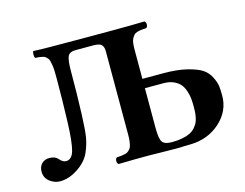

<svg xmlns="http://www.w3.org/2000/svg" viewBox="-92 -794 1213 951"><g transform="rotate(-15 514.5 -319.0)"><path d="M692.9 -34.2Q723.1 -34.2 746.8 -39.1Q770.5 -43.9 785.9 -51.5Q801.3 -59.1 812.3 -71.5Q823.2 -84 828.9 -95.2Q834.5 -106.4 837.6 -123Q840.8 -139.6 841.3 -150.6Q841.8 -161.6 841.8 -178.2Q841.8 -199.2 840.3 -216.1Q838.9 -232.9 832 -254.9Q825.2 -276.9 813.7 -291.5Q802.2 -306.2 780 -316.7Q757.8 -327.1 727.1 -327.1H631.8V-122.1Q631.8 -67.4 643.6 -50.8Q655.3 -34.2 692.9 -34.2ZM492.2 -123V-554.2Q492.2 -577.1 481.4 -587.6Q470.7 -598.1 439.9 -598.1H348.1Q317.4 -598.1 308.6 -578.4Q299.8 -558.6 299.8 -502Q299.8 -387.7 295.9 -284.2Q293 -205.1 287.1 -168.2Q281.2 -131.3 263.7 -91.8Q245.6 -51.3 199.2 -20.5Q152.3 10.3 107.4 9.8Q79.6 9.8 54.9 -9Q30.3 -27.8 30.3 -60.5Q30.3 -85 45.2 -100.3Q60.1 -115.7 84.5 -115.7Q114.7 -115.7 130.9 -96.2Q145.5 -79.1 161.6 -79.1Q191.9 -79.1 203.4 -121.1Q214.8 -163.1 218.3 -263.2Q222.2 -379.4 222.2 -484.9Q222.2 -508.3 221.7 -525.1Q221.2 -542 218.8 -555.4Q216.3 -568.8 214.4 -577.6Q212.4 -586.4 206.8 -592.8Q201.2 -599.1 196.8 -602.5Q192.4 -606 182.9 -608.2Q173.3 -610.4 166.3 -611.1Q159.2 -611.8 145 -612.8Q141.6 -621.1 141.6 -629.9Q141.6 -637.2 144 -646L145 -647.9Q189.5 -645 409.2 -645H562Q634.8 -645 714.8 -647Q722.7 -642.1 722.7 -629.9Q722.7 -617.7 714.8 -612.8Q698.2 -611.8 689.2 -610.8Q680.2 -609.9 668.9 -606.7Q657.7 -603.5 652.3 -597.9Q647 -592.3 641.4 -582.8Q635.7 -573.2 633.8 -558.8Q631.8 -544.4 631.8 -523.9V-375H740.2Q810.5 -375 860.4 -362.5Q910.2 -350.1 935.1 -333.5Q960 -316.9 973.6 -289.1Q987.3 -261.2 989.7 -241.9Q992.2 -222.7 992.2 -192.9Q992.2 -113.8 930.7 -58.1Q869.1 -2.4 780.8 0L705.1 2Q658.7 2 617.9 1Q577.1 0 563 0Q489.3 0 409.2 2Q401.4 -2.9 401.4 -15.1Q401.4 -27.3 409.2 -32.2Q423.3 -33.2 431.4 -33.9Q439.5 -34.7 449.7 -36.9Q460 -39.1 465.3 -42.7Q470.7 -46.4 476.8 -53Q482.9 -59.6 485.6 -68.8Q488.3 -78.1 490.2 -91.6Q492.2 -105 492.2 -123Z"/></g></svg>

Font: Linux Libertine G
Style: Bold
Weight: 700
Designer: Philipp H. Poll
Foundry: Philipp H. Poll
Version: Version 5.0.3